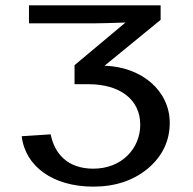

<svg xmlns="http://www.w3.org/2000/svg" viewBox="-20 -505 721 716"><path d="M370 -260 579 -431V-485H88V-418H333C353 -418 391 -419 448 -421L258 -262V-191H310C427 -191 503 -134 503 -40C503 48 435 124 328 124C231 124 183 67 169 -4L61 3C74 115 177 191 328 191C410 191 478 168 532 123C586 77 613 20 613 -47C613 -165 511 -255 370 -260Z"/></svg>

Font: Gamestation Extended
Style: Regular
Weight: 400
Width: 7
Designer: Jonas Hecksher
Foundry: Jonas Hecksher, Playtypeª, e-types AS
Version: Version 1.003